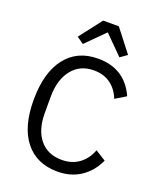

<svg xmlns="http://www.w3.org/2000/svg" viewBox="-169 -1038 959 1154"><g transform="rotate(20 310.5 -461.5)"><path d="M221 -761 177 -792 288 -935H388L499 -792L455 -761L338 -878ZM339 12Q206 12 132 -80Q58 -172 58 -345Q58 -519 132 -614.5Q206 -710 339 -710Q510 -710 579 -557L511 -516Q489 -572 445.5 -603.5Q402 -635 339 -635Q250 -635 199 -570Q148 -505 148 -397V-293Q148 -185 198.5 -124Q249 -63 339 -63Q404 -63 449.5 -96.5Q495 -130 517 -189L584 -147Q550 -72 487 -30Q424 12 339 12Z"/></g></svg>

Font: Anuphan
Style: Regular
Weight: 400
Designer: Mike Abbink, Paul van der Laan, Pieter van Rosmalen, Mint Tantisuwanna
Foundry: Bold Monday; Cadson Demak
Version: Version 3.002;hotconv 1.0.109;makeotfexe 2.5.65596